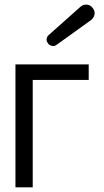

<svg xmlns="http://www.w3.org/2000/svg" viewBox="-20 -799 444 819"><path d="M186.5 -648.4C183.1 -645 180.7 -641.1 179.7 -637.2C179.2 -635.3 178.7 -632.8 178.7 -630.4C178.7 -624 181.2 -618.7 185.1 -613.3C189 -608.4 194.3 -605 200.7 -603.5C203.1 -603 205.6 -602.5 207.5 -602.5C211.9 -602.5 216.3 -604 220.2 -606.9L369.1 -713.9C376 -719.7 380.4 -726.6 382.3 -733.9C382.8 -736.3 383.8 -738.8 383.8 -742.2C383.8 -750.5 380.9 -758.3 375.5 -764.6C370.6 -771.5 364.3 -776.4 356 -778.3C353 -779.3 350.1 -779.3 347.2 -779.3C338.9 -779.3 331.5 -776.9 323.7 -770.5ZM358.4 -458V-524.4H45.9V0H119.6V-458Z"/></svg>

Font: Tuffy
Style: Regular
Weight: 500
Designer: Thatcher Ulrich, Karoly Barta and Michael Everson
Version: Version 001.270